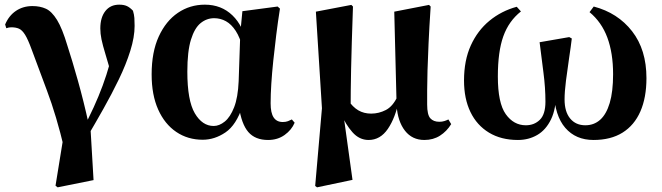

<svg xmlns="http://www.w3.org/2000/svg" viewBox="-20 -583 2839 823"><path d="M218 213 258 -34 256 57Q222 -87 181 -195.5Q140 -304 116 -370Q100 -414 87.5 -434Q75 -454 61.5 -460Q48 -466 28 -466Q18 -466 7 -462L2 -478Q18 -516 48.5 -536.5Q79 -557 119 -557Q152 -557 177 -545.5Q202 -534 224.5 -497.5Q247 -461 269 -387Q289 -326 314 -237Q339 -148 360 -52L367 -49L381 189L227 220ZM355 2 333 -25Q360 -76 381.5 -123Q403 -170 420 -216Q437 -262 450 -309Q463 -356 472 -407L465 -236Q445 -308 432.5 -349Q420 -390 415 -414.5Q410 -439 410 -461Q410 -508 431.5 -535.5Q453 -563 491 -563Q511 -563 524 -557Q537 -551 550 -537Q555 -520 556 -506Q557 -492 557 -472Q557 -424 538.5 -365Q520 -306 489.5 -243Q459 -180 423.5 -117Q388 -54 355 2Z M849 16Q785 16 735.5 -17.5Q686 -51 658 -113.5Q630 -176 630 -264Q630 -360 660.5 -426.5Q691 -493 742.5 -528Q794 -563 858 -563Q929 -563 976.5 -517Q1024 -471 1036 -394H1042L1021 -375Q1009 -422 990.5 -450.5Q972 -479 948.5 -492Q925 -505 898 -505Q866 -505 840 -484Q814 -463 798.5 -413Q783 -363 783 -276Q783 -152 815 -97.5Q847 -43 896 -43Q920 -43 943.5 -62Q967 -81 983.5 -123Q1000 -165 1003 -235L1010 -441L1019 -535L1170 -555L1180 -546Q1171 -489 1164 -432.5Q1157 -376 1151.5 -323.5Q1146 -271 1143 -224.5Q1140 -178 1140 -140Q1140 -99 1153 -79.5Q1166 -60 1192 -60Q1205 -60 1214 -63.5Q1223 -67 1231 -71L1243 -57Q1230 -26 1200 -4.5Q1170 17 1129 17Q1074 17 1044.5 -17Q1015 -51 1004 -127L1020 -129Q993 -47 946.5 -15.5Q900 16 849 16Z M1331 214 1360 -119 1334 -533 1486 -562 1493 -555Q1490 -468 1488 -403Q1486 -338 1485 -287.5Q1484 -237 1483.5 -195Q1483 -153 1483 -112L1453 -86L1491 188L1339 220ZM1799 17Q1747 17 1716 -22.5Q1685 -62 1680 -130V-134L1670 -533L1819 -562L1826 -555Q1820 -464 1817 -397Q1814 -330 1812.5 -281Q1811 -232 1811 -196.5Q1811 -161 1811 -135Q1811 -91 1824.5 -76Q1838 -61 1863 -61Q1875 -61 1884.5 -64Q1894 -67 1902 -71L1914 -51Q1895 -20 1866 -1.5Q1837 17 1799 17ZM1560 17Q1520 17 1490.5 -16.5Q1461 -50 1442 -96H1439L1471 -155Q1492 -124 1516 -110Q1540 -96 1571 -96Q1604 -96 1634 -111.5Q1664 -127 1684 -170L1695 -157H1691Q1675 -78 1642.5 -30.5Q1610 17 1560 17Z M2200 17Q2128 17 2076 -14.5Q2024 -46 1996.5 -103Q1969 -160 1969 -238Q1969 -324 1998 -388Q2027 -452 2078 -494Q2129 -536 2195 -554L2213 -534Q2161 -493 2137.5 -427.5Q2114 -362 2114 -255Q2114 -141 2148 -93.5Q2182 -46 2234 -46Q2270 -46 2294 -69.5Q2318 -93 2318 -147Q2318 -207 2309.5 -271.5Q2301 -336 2293 -402L2420 -424L2431 -418Q2427 -384 2419.5 -334.5Q2412 -285 2406 -237Q2400 -189 2400 -157Q2400 -104 2424 -75Q2448 -46 2489 -46Q2526 -46 2552.5 -69.5Q2579 -93 2593.5 -141.5Q2608 -190 2608 -265Q2608 -355 2583.5 -421.5Q2559 -488 2507 -531L2525 -555Q2628 -528 2689.5 -449Q2751 -370 2751 -248Q2751 -165 2725 -105.5Q2699 -46 2648.5 -14.5Q2598 17 2524 17Q2448 17 2403 -35Q2358 -87 2354 -189H2364Q2364 -117 2342 -71.5Q2320 -26 2283 -4.5Q2246 17 2200 17Z"/></svg>

Font: Noto Serif JP Black
Style: Regular
Weight: 900
Designer: Ryoko NISHIZUKA 西塚涼子 (kana & ideographs); Frank Grießhammer (Latin, Greek & Cyrillic); Wenlong ZHANG 张文龙 (bopomofo); San
Foundry: Adobe
Version: Version 2.003-H1;hotconv 1.1.1;makeotfexe 2.6.0